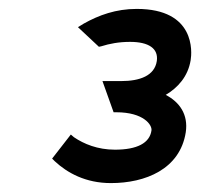

<svg xmlns="http://www.w3.org/2000/svg" viewBox="-20 -860 449 431"><path d="M97 -504 103 -498C131 -472 172 -449 229 -449C306 -449 384 -480 397 -563C403 -603 383 -631 352 -647C379 -663 402 -688 408 -725C411 -743 419 -840 287 -840C240 -840 202 -826 168 -807L155 -799L202 -755L207 -756C226 -762 247 -766 272 -766C314 -766 336 -751 332 -723C327 -690 294 -678 252 -678H210L235 -608H241C303 -608 322 -579 320 -567C316 -539 288 -524 238 -524C199 -524 168 -537 146 -552L139 -558Z"/></svg>

Font: Charger Pro
Style: ExBdNarObl
Weight: 400
Designer: Jasper
Foundry: Cannot Into Space Fonts
Version: Version 1.09